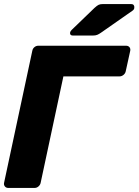

<svg xmlns="http://www.w3.org/2000/svg" viewBox="-20 -925 682 945"><path d="M21 0Q10 0 4 -7.5Q-2 -15 0 -25L139 -675Q141 -686 149.5 -693Q158 -700 169 -700H600Q611 -700 617 -693Q623 -686 621 -675L599 -575Q597 -564 588 -556.5Q579 -549 568 -549H292L180 -25Q178 -15 169.5 -7.5Q161 0 150 0ZM339 -750Q323 -750 325 -765Q327 -773 333 -778L445 -886Q458 -898 466 -901.5Q474 -905 486 -905H626Q634 -905 638 -900Q642 -895 641 -887Q641 -879 633 -873L477 -764Q467 -757 458.5 -753.5Q450 -750 436 -750Z"/></svg>

Font: Rubik
Style: Bold Italic
Weight: 700
Italic angle: -12°
Designer: Hubert and Fischer
Foundry: Hubert and Fischer
Version: Version 2.300;gftools[0.9.30]